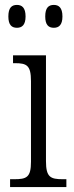

<svg xmlns="http://www.w3.org/2000/svg" viewBox="-20 -761 300 781"><path d="M199 -648C219 -648 234 -659 234 -694C234 -730 219 -741 199 -741C178 -741 164 -730 164 -694C164 -659 178 -648 199 -648ZM49 -648C69 -648 84 -659 84 -694C84 -730 69 -741 49 -741C28 -741 14 -730 14 -694C14 -659 28 -648 49 -648ZM21 0H250V-32H236C185 -32 167 -40 167 -106V-536H33V-504H41C89 -504 106 -495 106 -431V-103C106 -39 88 -32 37 -32H21Z"/></svg>

Font: Noto Serif Hebrew Condensed Light
Style: Regular
Weight: 300
Width: 3
Designer: Monotype Design Team
Foundry: Monotype Imaging Inc.
Version: Version 2.004